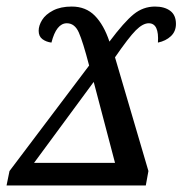

<svg xmlns="http://www.w3.org/2000/svg" viewBox="-25 -566 557 586"><path d="M4 -44 247 -366Q228 -439 215.5 -467Q203 -495 179 -495Q147 -495 132 -436Q116 -438 104.5 -446.5Q93 -455 93 -472Q93 -488 103.5 -505Q114 -522 137 -534Q160 -546 194 -546Q237 -546 264.5 -518Q292 -490 309 -439Q354 -499 383 -522.5Q412 -546 448 -546Q477 -546 494.5 -533Q512 -520 512 -493Q512 -470 496.5 -455.5Q481 -441 457 -436Q461 -495 429 -495Q411 -495 389.5 -473.5Q368 -452 326 -391L428 -44L420 0H-5ZM326 -69 261 -316 79 -69Z"/></svg>

Font: Noto Serif Narrow
Style: Italic
Weight: 400
Width: 4
Italic angle: -12°
Designer: Monotype Design Team
Foundry: Monotype Imaging Inc.
Version: Version 1.001